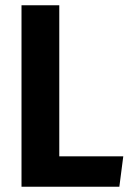

<svg xmlns="http://www.w3.org/2000/svg" viewBox="-20 -712 500 732"><path d="M206 -116H450L435 0H62V-692H206Z"/></svg>

Font: Fira Sans Condensed SemiBold
Style: Regular
Weight: 600
Width: 3
Designer: bBox Type GmbH & Carrois Corporate GbR & Edenspiekermann AG
Foundry: bBox Type GmbH & Carrois Corporate GbR & Edenspiekermann AG
Version: Version 4.301